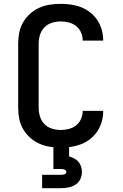

<svg xmlns="http://www.w3.org/2000/svg" viewBox="-20 -763 640 1003"><path d="M297 8Q268 8 239.5 3.5Q211 -1 184.5 -13Q158 -25 136.5 -44.5Q115 -64 100.5 -89Q86 -114 80.5 -142.5Q75 -171 75 -200V-535Q75 -564 80.5 -592.5Q86 -621 100.5 -646Q115 -671 136.5 -690.5Q158 -710 184.5 -722Q211 -734 239.5 -738.5Q268 -743 297 -743Q325 -743 352 -739Q379 -735 404.5 -725Q430 -715 452 -697.5Q474 -680 489 -657Q504 -634 511.5 -607.5Q519 -581 519 -553Q519 -553 519 -552.5Q519 -552 519 -551H412Q412 -552 412 -552Q412 -552 412 -552Q412 -574 403 -594Q394 -614 377.5 -627Q361 -640 340 -645.5Q319 -651 297 -651Q274 -651 251.5 -644Q229 -637 212.5 -620.5Q196 -604 189 -581Q182 -558 182 -535V-200Q182 -177 189 -154Q196 -131 212.5 -114.5Q229 -98 251.5 -91Q274 -84 297 -84Q319 -84 340 -89.5Q361 -95 377.5 -108Q394 -121 403 -141Q412 -161 412 -183Q412 -183 412 -183Q412 -183 412 -184H519Q519 -183 519 -182.5Q519 -182 519 -182Q519 -154 511.5 -127.5Q504 -101 489 -78Q474 -55 452 -37.5Q430 -20 404.5 -10Q379 0 352 4Q325 8 297 8ZM200 220V150H300Q304 150 308.5 149.5Q313 149 317 147.5Q321 146 324 142.5Q327 139 327 135Q327 131 324 127.5Q321 124 317 122.5Q313 121 308.5 120.5Q304 120 300 120H259V0H341V54Q354 58 367 64.5Q380 71 389.5 82Q399 93 403.5 107Q408 121 408 135Q408 155 399.5 173Q391 191 374.5 201.5Q358 212 338.5 216Q319 220 300 220Z"/></svg>

Font: Iosevka Custom SmBdEx
Style: Regular
Weight: 600
Width: 7
Monospace: yes
Designer: Belleve Invis
Foundry: Belleve Invis
Version: Version 11.2.4; ttfautohint (v1.8.4)